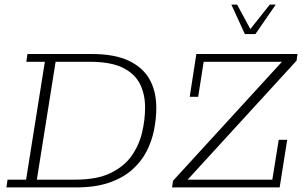

<svg xmlns="http://www.w3.org/2000/svg" viewBox="-20 -819 1323 839"><path d="M8 0 13 -34H94L176 -549H95L100 -583H381Q481 -583 543 -553.5Q605 -524 634 -471.5Q663 -419 663 -348Q663 -300 653 -250.5Q643 -201 620 -156.5Q597 -112 556.5 -76.5Q516 -41 456 -20.5Q396 0 312 0ZM141 -34H310Q404 -34 463.5 -63Q523 -92 555.5 -138.5Q588 -185 601 -240.5Q614 -296 614 -349Q614 -409 590.5 -454Q567 -499 514.5 -524Q462 -549 373 -549H223ZM732 0 736 -29 1212 -549H870L846 -396H809L838 -583H1280L1276 -554L800 -34H1170L1198 -208H1235L1202 0ZM1050 -670 991 -799H1016L1074 -692L1159 -799H1185L1096 -670Z"/></svg>

Font: Rokkitt SemiBold ExtraLight
Style: Italic
Weight: 250
Italic angle: -9°
Version: Version 3.103